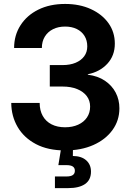

<svg xmlns="http://www.w3.org/2000/svg" viewBox="-20 -759 665 983"><path d="M314 11.2Q225.6 11.2 164.1 -21.2Q102.5 -53.7 70.3 -108.9Q38.1 -164.1 37.6 -231.9H183.1Q183.1 -193.4 199 -165.3Q214.8 -137.2 244.1 -122.3Q273.4 -107.4 313 -107.4Q351.1 -107.4 380.1 -120.6Q409.2 -133.8 425.3 -157.7Q441.4 -181.6 441.4 -213.4Q441.4 -244.1 424.1 -267.1Q406.7 -290 375 -303Q343.3 -315.9 300.3 -315.9H234.9V-425.8H300.3Q338.9 -425.8 367.2 -437.7Q395.5 -449.7 411.1 -470.9Q426.8 -492.2 426.8 -521.5Q426.8 -552.2 412.6 -575.2Q398.4 -598.1 372.8 -610.6Q347.2 -623 313 -623Q278.3 -623 251.5 -609.6Q224.6 -596.2 209.5 -571.5Q194.3 -546.9 194.3 -513.2H52.2Q52.2 -578.6 85 -629.6Q117.7 -680.7 176.3 -709.7Q234.9 -738.8 313.5 -738.8Q387.7 -738.8 445.3 -712.4Q502.9 -686 535.4 -640.4Q567.9 -594.7 567.9 -535.6Q567.9 -474.1 529.5 -432.6Q491.2 -391.1 429.7 -378.9V-376.5Q481 -370.1 517.1 -345.7Q553.2 -321.3 572.3 -284.9Q591.3 -248.5 591.3 -204.6Q591.3 -142.1 555.9 -93.3Q520.5 -44.4 458 -16.6Q395.5 11.2 314 11.2ZM261.2 204.1V144.5H319.8Q342.3 144.5 352.8 137.2Q363.3 129.9 363.3 115.2Q363.3 100.6 352.8 93.5Q342.3 86.4 319.8 86.4H278.8L296.4 -21.5H353.5V0L353 39.6Q397 40 421.4 61.8Q445.8 83.5 445.8 119.6Q445.8 162.1 415.5 183.1Q385.3 204.1 329.1 204.1Z"/></svg>

Font: Inter 28pt
Style: Bold
Weight: 700
Designer: Rasmus Andersson
Foundry: rsms
Version: Version 4.001;git-66647c0bb